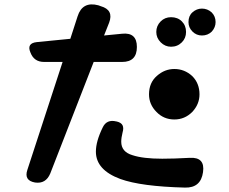

<svg xmlns="http://www.w3.org/2000/svg" viewBox="-20 -814 1040 871"><path d="M139 14Q88 5 104 -43L264 -533H180Q134 -533 118 -576Q100 -618 147 -623L299 -638L332 -740Q354 -809 426 -790L437 -786Q497 -769 475 -711L452 -653L534 -661Q601 -668 601 -601Q601 -533 534 -533H405L208 -27Q188 21 139 14ZM819 37Q620 32 526 -2Q415 -43 415 -126Q415 -173 446 -236Q464 -274 508 -263H509Q530 -258 536 -245.5Q542 -233 536 -213Q530 -189 530 -171Q530 -125 581 -110Q629 -94 716 -94Q742 -94 773.5 -95Q805 -96 841 -98Q911 -102 901 -33Q891 39 819 37ZM771 -272Q723 -272 690 -306Q656 -340 656 -386Q656 -439 692 -470Q727 -501 771 -501Q817 -501 852 -469Q885 -436 885 -386Q885 -341 852 -306Q818 -272 771 -272ZM756 -602Q729 -602 709 -622Q689 -642 689 -669Q689 -697 709 -717Q728 -736 756 -736Q786 -736 805 -717Q824 -698 824 -669Q824 -641 805 -622Q785 -602 756 -602ZM896 -653Q871 -653 853 -671Q835 -689 835 -714Q835 -742 853 -758Q872 -775 896 -775Q921 -775 940 -758Q958 -740 958 -714Q958 -690 941 -671Q923 -653 896 -653Z"/></svg>

Font: MaokenZhuyuanTi
Style: Regular
Weight: 400
Designer: Fontworks Inc & LongZhuTi team: ZERO子、时光羊、荆南、频凡、刘鹏、Little White Dog、帆影Magmeta、奈白不弍、白日月球、ChaoTawei、雨三（排名不分先后）
Version: Version 1.000; 20230222